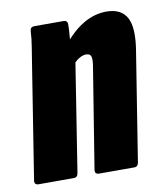

<svg xmlns="http://www.w3.org/2000/svg" viewBox="-64 -557 524 610"><g transform="rotate(-10 198.0 -251.5)"><path d="M208 0Q193 0 195 -14L248 -343Q251 -364 247.5 -372Q244 -380 232 -380Q223 -380 212.5 -374.5Q202 -369 191 -358L176 -419Q209 -461 245 -482Q281 -503 319 -503Q367 -503 385 -469.5Q403 -436 390 -360L335 -14Q333 0 321 0ZM13 0Q-2 0 0 -14L56 -368Q61 -401 66 -430.5Q71 -460 72 -484Q73 -497 86 -497H180Q193 -497 193 -484Q193 -468 191 -445Q189 -422 187 -403L196 -370L140 -14Q138 0 126 0Z"/></g></svg>

Font: Sofia Sans Extra Condensed Black
Style: Italic
Weight: 900
Italic angle: -9°
Version: Version 4.100